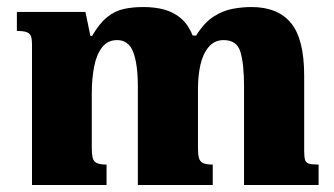

<svg xmlns="http://www.w3.org/2000/svg" viewBox="-20 -526 950 546"><path d="M283 0H71V-401Q71 -415 68 -423Q65 -431 56 -434.5Q47 -438 28 -438V-492H223L237 -424H242Q263 -460 285 -477.5Q307 -495 332 -500.5Q357 -506 388 -506Q421 -506 448 -498.5Q475 -491 495.5 -473Q516 -455 528 -425H538Q560 -461 587 -478.5Q614 -496 642 -501Q670 -506 695 -506Q770 -506 807.5 -460.5Q845 -415 845 -311V-97Q845 -80 847.5 -71.5Q850 -63 859 -60.5Q868 -58 886 -58V0H674V-280Q674 -343 664 -377.5Q654 -412 616 -412Q590 -412 573.5 -392.5Q557 -373 550 -342Q543 -311 543 -273V-104Q543 -86 546 -76Q549 -66 558 -62Q567 -58 585 -58V0H372V-280Q372 -343 359 -377.5Q346 -412 313 -412Q286 -412 270 -391Q254 -370 247.5 -335.5Q241 -301 241 -261V-104Q241 -88 243.5 -77.5Q246 -67 255 -62.5Q264 -58 283 -58Z"/></svg>

Font: Noto Serif Armenian ExtraBold
Style: Regular
Weight: 800
Version: Version 2.007